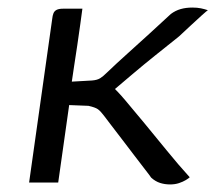

<svg xmlns="http://www.w3.org/2000/svg" viewBox="-20 -483 570 508"><path d="M430 5Q416 5 403.5 1Q391 -3 380 -13Q376 -19 363.5 -35Q351 -51 335.5 -71.5Q320 -92 303.5 -113.5Q287 -135 274 -152Q261 -169 255 -177Q246 -189 239 -194Q232 -199 214 -203L163 -205L134 0H57L118 -432Q119 -442 121.5 -448Q124 -454 130 -457Q136 -460 147 -460Q161 -460 173 -460Q185 -460 198 -460Q196 -446 192.5 -419.5Q189 -393 184.5 -363.5Q180 -334 176 -307.5Q172 -281 170 -267L223 -270Q237 -271 245 -276Q253 -281 263 -291Q288 -315 317 -341Q346 -367 375.5 -394Q405 -421 432 -446Q444 -455 458 -459Q472 -463 489 -463Q502 -463 511.5 -461Q521 -459 530 -456Q528 -455 514 -442.5Q500 -430 483.5 -414.5Q467 -399 454 -387Q424 -363 391.5 -337Q359 -311 329 -285.5Q299 -260 273 -238L277 -254Q290 -243 312 -217Q334 -191 362.5 -156.5Q391 -122 421.5 -84.5Q452 -47 482 -14Q479 -11 471.5 -6.5Q464 -2 453.5 1.5Q443 5 430 5Z"/></svg>

Font: Genos
Style: Italic
Weight: 400
Italic angle: -8°
Version: Version 1.010